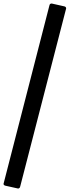

<svg xmlns="http://www.w3.org/2000/svg" viewBox="-63 -870 394 1087"><path d="M311.5 -822.3 51.8 184.1Q49.3 197.3 39.1 197.3L-33.2 181.2Q-43 178.2 -43 170.9L216.3 -837.4Q217.8 -844.2 220.2 -846.9Q222.7 -849.6 229.5 -850.1L298.8 -834.5Q311.5 -832.5 311.5 -822.3Z"/></svg>

Font: Contrail One
Style: Regular
Weight: 400
Designer: Riccardo De Franceschi
Foundry: Sorkin Type Co.
Version: Version 1.003